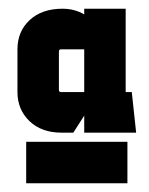

<svg xmlns="http://www.w3.org/2000/svg" viewBox="-20 -720 342 440"><path d="M292 -416H173V-455L148 -416H121Q75 -416 47.5 -442.5Q20 -469 20 -509V-607Q20 -648 48 -674Q76 -700 123 -700Q151 -700 173 -687V-700H268V-509H282ZM120 -607Q115 -607 115 -602V-514Q115 -509 120 -509H173V-607ZM40 -300V-395H272V-300Z"/></svg>

Font: Karantina
Style: Regular
Weight: 400
Designer: Rony Koch
Foundry: Rony Koch
Version: Version 1.000; ttfautohint (v1.8.3)